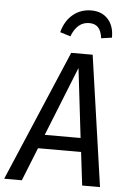

<svg xmlns="http://www.w3.org/2000/svg" viewBox="-91 -964 671 1008"><g transform="rotate(5 245.0 -460.0)"><path d="M360 -175H133L63 0H-30L263 -689H376L475 0H381ZM351 -248 308 -613 162 -248ZM196 -792Q212 -853 253 -886.5Q294 -920 349 -920Q405 -920 437.5 -884Q470 -848 469 -787L413 -779Q408 -817 391.5 -835Q375 -853 344 -853Q281 -853 251 -775Z"/></g></svg>

Font: Fira Sans Condensed
Style: Italic
Weight: 400
Width: 3
Italic angle: -8°
Designer: bBox Type GmbH & Carrois Corporate GbR & Edenspiekermann AG
Foundry: bBox Type GmbH & Carrois Corporate GbR & Edenspiekermann AG
Version: Version 4.301